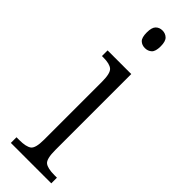

<svg xmlns="http://www.w3.org/2000/svg" viewBox="-255 -759 769 769"><g transform="rotate(45 130.0 -374.0)"><path d="M132 -648Q115 -648 104 -658.5Q93 -669 93 -698Q93 -726 104 -737Q115 -748 132 -748Q149 -748 160.5 -737Q172 -726 172 -698Q172 -669 160.5 -658.5Q149 -648 132 -648ZM21 0V-32H37Q75 -32 90.5 -43.5Q106 -55 106 -103V-431Q106 -479 91.5 -491.5Q77 -504 41 -504H33V-536H167V-106Q167 -56 182 -44Q197 -32 236 -32H250V0Z"/></g></svg>

Font: Noto Serif Lao Condensed Light
Style: Regular
Weight: 300
Width: 3
Designer: Monotype Design Team
Foundry: Monotype Imaging Inc.
Version: Version 2.003; ttfautohint (v1.8.4.7-5d5b)